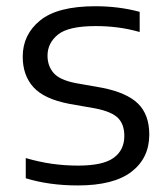

<svg xmlns="http://www.w3.org/2000/svg" viewBox="-20 -570 525 600"><path d="M223.5 9.5Q133 9.5 60.5 -13V-76Q104 -63.5 143.5 -58Q183 -52.5 224 -52.5Q302 -52.5 335.2 -76.8Q368.5 -101 368.5 -145Q368.5 -181.5 348.8 -201.2Q329 -221 279 -231L196.5 -245.5Q118 -260.5 84.5 -297.5Q51 -334.5 51 -393Q51 -462 105.5 -506.2Q160 -550.5 278 -550.5Q351.5 -550.5 416.5 -533V-470Q381 -480 347.8 -484.2Q314.5 -488.5 279 -488.5Q194 -488.5 161.2 -462Q128.5 -435.5 128.5 -396Q128.5 -364.5 147 -342.5Q165.5 -320.5 215.5 -310.5L297.5 -296Q375.5 -281 411 -246.5Q446.5 -212 446.5 -149.5Q446.5 -76 390.8 -33.2Q335 9.5 223.5 9.5Z"/></svg>

Font: Encode Sans Semi Expanded
Style: Regular
Weight: 400
Width: 6
Designer: Multiple Designers
Foundry: Impallari Type
Version: Version 3.000; ttfautohint (v1.8.3) -l 8 -r 50 -G 200 -x 14 